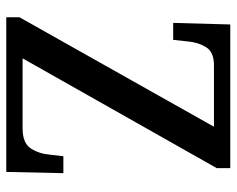

<svg xmlns="http://www.w3.org/2000/svg" viewBox="-91 -663 754 612"><g transform="rotate(90 286.0 -357.0)"><path d="M35 0V-42L384 -662H188Q146 -662 130.5 -637Q115 -612 112 -578L107 -532H53L58 -714H516V-671L166 -52H389Q436 -52 453 -78Q470 -104 473 -139L478 -182H532L528 0Z"/></g></svg>

Font: Noto Serif Sinhala SemiCondensed Medium
Style: Regular
Weight: 500
Width: 4
Designer: Jelle Bosma - Monotype Design Team
Foundry: Monotype Imaging Inc.
Version: Version 2.007; ttfautohint (v1.8.4.7-5d5b)